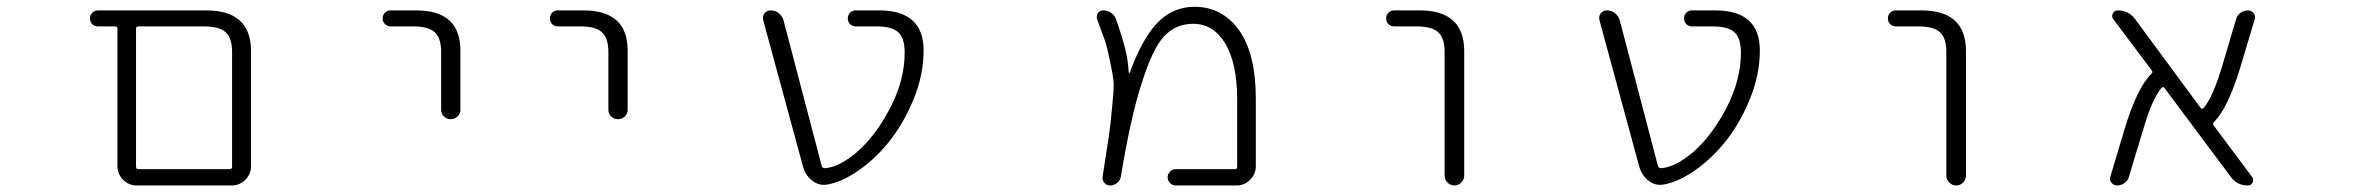

<svg xmlns="http://www.w3.org/2000/svg" viewBox="-20 -576 7040 574"><path d="M388.7 -21.5Q365.2 -21.5 348.1 -38.6Q331.1 -55.7 331.1 -79.1V-490.2Q331.1 -497.1 324.2 -497.1H273.4Q262.7 -497.1 255.9 -503.9Q249 -510.7 249 -521Q249 -531.2 255.9 -538.1Q262.7 -544.9 273.4 -544.9H596.7Q729.5 -544.9 730.5 -424.8V-79.1Q730.5 -55.7 713.4 -38.6Q696.3 -21.5 672.9 -21.5ZM673.8 -420.9Q673.8 -461.9 654.8 -479.5Q635.7 -497.1 588.9 -497.1H394.5Q386.7 -497.1 386.7 -490.2V-78.1Q386.7 -70.3 394.5 -70.3H666Q673.8 -70.3 673.8 -78.1Z M1147.5 -497.1Q1137.7 -497.1 1130.9 -503.9Q1124 -510.7 1124 -521Q1124 -531.2 1130.9 -538.1Q1137.7 -544.9 1147.5 -544.9H1224.6Q1356.4 -544.9 1356.4 -424.8V-248Q1356.4 -236.3 1348.1 -228Q1339.8 -219.7 1327.6 -219.7Q1315.4 -219.7 1307.1 -228Q1298.8 -236.3 1298.8 -248V-420.9Q1298.8 -461.9 1279.8 -479.5Q1260.7 -497.1 1214.8 -497.1Z M1647.5 -497.1Q1637.7 -497.1 1630.9 -503.9Q1624 -510.7 1624 -521Q1624 -531.2 1630.9 -538.1Q1637.7 -544.9 1647.5 -544.9H1724.6Q1856.4 -544.9 1856.4 -424.8V-248Q1856.4 -236.3 1848.1 -228Q1839.8 -219.7 1827.6 -219.7Q1815.4 -219.7 1807.1 -228Q1798.8 -236.3 1798.8 -248V-420.9Q1798.8 -461.9 1779.8 -479.5Q1760.7 -497.1 1714.8 -497.1Z M2543.9 -123Q2600.6 -173.8 2642.6 -255.9Q2684.6 -337.9 2684.6 -418.9Q2684.6 -461.9 2665.5 -479.5Q2646.5 -497.1 2599.6 -497.1H2538.1Q2528.3 -497.1 2521.5 -503.9Q2514.6 -510.7 2514.6 -521Q2514.6 -531.2 2521.5 -538.1Q2528.3 -544.9 2538.1 -544.9H2608.4Q2741.2 -544.9 2741.2 -424.8Q2741.2 -351.6 2710.4 -277.3Q2679.7 -203.1 2634.3 -147.9Q2588.9 -92.8 2532.2 -56.6Q2491.2 -31.2 2454.1 -24.4Q2448.2 -23.4 2442.4 -23.4Q2424.8 -23.4 2409.2 -35.2Q2388.7 -50.8 2380.9 -77.1L2261.7 -515.6Q2260.7 -519.5 2260.7 -522.5Q2260.7 -529.3 2265.6 -536.1Q2272.5 -544.9 2284.2 -544.9Q2297.9 -544.9 2308.1 -536.6Q2318.4 -528.3 2322.3 -515.6L2436.5 -80.1Q2438.5 -73.2 2446.3 -73.2Q2489.3 -76.2 2543.9 -123Z M3495.1 -21.5Q3485.4 -21.5 3478 -28.8Q3470.7 -36.1 3470.7 -45.9Q3470.7 -55.7 3478 -63Q3485.4 -70.3 3495.1 -70.3H3671.9Q3678.7 -70.3 3678.7 -78.1V-275.4Q3678.7 -386.7 3643.1 -445.8Q3607.4 -504.9 3546.9 -504.9Q3496.1 -504.9 3460.9 -468.3Q3425.8 -431.6 3392.6 -325.2Q3360.4 -226.6 3331.1 -48.8Q3329.1 -37.1 3319.8 -29.3Q3310.5 -21.5 3298.8 -21.5Q3288.1 -21.5 3281.2 -29.8Q3274.4 -38.1 3276.4 -48.8Q3289.1 -127.9 3293.9 -161.1Q3299.8 -199.2 3304.7 -254.9Q3309.6 -305.7 3309.6 -323.2Q3309.6 -339.8 3299.8 -386.7Q3291 -430.7 3283.2 -455.1Q3276.4 -473.6 3259.8 -518.6Q3258.8 -522.5 3258.8 -525.4Q3258.8 -531.2 3261.7 -536.1Q3267.6 -544.9 3278.3 -544.9Q3291 -544.9 3301.8 -537.6Q3312.5 -530.3 3316.4 -518.6Q3335.9 -462.9 3344.7 -426.8Q3352.5 -394.5 3354.5 -358.4Q3354.5 -357.4 3355.5 -357.4Q3356.4 -357.4 3357.4 -358.4Q3392.6 -455.1 3435.5 -502.9Q3483.4 -555.7 3550.8 -555.7Q3633.8 -555.7 3684.1 -485.8Q3734.4 -416 3734.4 -278.3V-79.1Q3734.4 -55.7 3717.3 -38.6Q3700.2 -21.5 3676.8 -21.5Z M4148.4 -497.1Q4137.7 -497.1 4130.9 -503.9Q4124 -510.7 4124 -521Q4124 -531.2 4130.9 -538.1Q4137.7 -544.9 4148.4 -544.9H4224.6Q4356.4 -544.9 4357.4 -424.8V-50.8Q4357.4 -39.1 4348.6 -30.3Q4339.8 -21.5 4328.1 -21.5Q4316.4 -21.5 4307.6 -30.3Q4298.8 -39.1 4298.8 -50.8V-420.9Q4298.8 -461.9 4279.8 -479.5Q4260.7 -497.1 4214.8 -497.1Z M5043.9 -123Q5100.6 -173.8 5142.6 -255.9Q5184.6 -337.9 5184.6 -418.9Q5184.6 -461.9 5165.5 -479.5Q5146.5 -497.1 5099.6 -497.1H5038.1Q5028.3 -497.1 5021.5 -503.9Q5014.6 -510.7 5014.6 -521Q5014.6 -531.2 5021.5 -538.1Q5028.3 -544.9 5038.1 -544.9H5108.4Q5241.2 -544.9 5241.2 -424.8Q5241.2 -351.6 5210.4 -277.3Q5179.7 -203.1 5134.3 -147.9Q5088.9 -92.8 5032.2 -56.6Q4991.2 -31.2 4954.1 -24.4Q4948.2 -23.4 4942.4 -23.4Q4924.8 -23.4 4909.2 -35.2Q4888.7 -50.8 4880.9 -77.1L4761.7 -515.6Q4760.7 -519.5 4760.7 -522.5Q4760.7 -529.3 4765.6 -536.1Q4772.5 -544.9 4784.2 -544.9Q4797.9 -544.9 4808.1 -536.6Q4818.4 -528.3 4822.3 -515.6L4936.5 -80.1Q4938.5 -73.2 4946.3 -73.2Q4989.3 -76.2 5043.9 -123Z M5648.4 -497.1Q5637.7 -497.1 5630.9 -503.9Q5624 -510.7 5624 -521Q5624 -531.2 5630.9 -538.1Q5637.7 -544.9 5648.4 -544.9H5724.6Q5856.4 -544.9 5857.4 -424.8V-50.8Q5857.4 -39.1 5848.6 -30.3Q5839.8 -21.5 5828.1 -21.5Q5816.4 -21.5 5807.6 -30.3Q5798.8 -39.1 5798.8 -50.8V-420.9Q5798.8 -461.9 5779.8 -479.5Q5760.7 -497.1 5714.8 -497.1Z M6712.9 -46.9Q6718.8 -39.1 6714.4 -30.3Q6710 -21.5 6700.2 -21.5Q6668 -21.5 6649.4 -46.9L6451.2 -312.5Q6447.3 -318.4 6442.4 -313.5Q6414.1 -282.2 6385.7 -183.6L6344.7 -47.9Q6341.8 -36.1 6331.5 -28.8Q6321.3 -21.5 6309.6 -21.5Q6298.8 -21.5 6292 -30.3Q6288.1 -35.2 6288.1 -42Q6288.1 -44.9 6289.1 -47.9L6332 -191.4Q6369.1 -313.5 6411.1 -354.5Q6417 -359.4 6413.1 -365.2L6297.9 -518.6Q6292 -526.4 6296.4 -535.6Q6300.8 -544.9 6311.5 -544.9Q6343.8 -544.9 6363.3 -518.6L6558.6 -253.9Q6562.5 -248 6567.4 -252.9Q6595.7 -284.2 6625 -383.8L6665 -518.6Q6668 -530.3 6678.2 -537.6Q6688.5 -544.9 6700.2 -544.9Q6710.9 -544.9 6717.8 -536.1Q6721.7 -531.2 6721.7 -524.4Q6721.7 -521.5 6720.7 -518.6L6677.7 -375Q6640.6 -252.9 6599.6 -211.9Q6593.8 -207 6597.7 -201.2Z"/></svg>

Font: Rounded-X Mgen+ 2m light
Style: Regular
Weight: 200
Designer: [Source Han Sans]
Ryoko NISHIZUKA  (kana & ideographs); Paul D. Hunt (Latin, Greek & Cyrillic); Wenlong ZHANG  (bopomofo
Version: Version 1.059.20150602